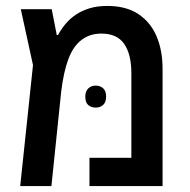

<svg xmlns="http://www.w3.org/2000/svg" viewBox="-20 -626 638 646"><path d="M341 -606Q404 -606 445 -579Q486 -552 506.5 -504.5Q527 -457 527 -394V0H281V-95H422V-380Q422 -443 398 -478Q374 -513 321 -513Q282 -513 254 -491.5Q226 -470 210 -427Q194 -384 186 -319L153 0H48L91 -407L50 -595H154L171 -508H175Q186 -528 200.5 -545.5Q215 -563 235 -576.5Q255 -590 281 -598Q307 -606 341 -606ZM267 -301Q267 -319 277 -328.5Q287 -338 302 -338Q317 -338 327 -329Q337 -320 337 -301Q337 -282 327 -273Q317 -264 302 -264Q287 -264 277 -272.5Q267 -281 267 -301Z"/></svg>

Font: Noto Sans Hebrew SemiCondensed Medium
Style: Regular
Weight: 500
Width: 4
Designer: Monotype Design Team
Foundry: Monotype Imaging Inc.
Version: Version 2.003